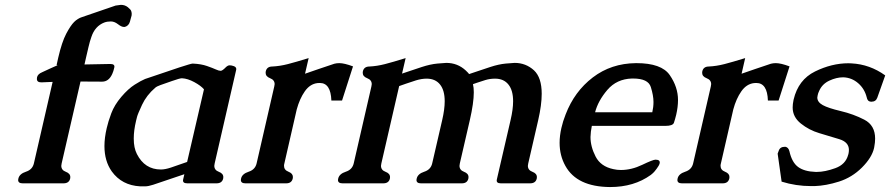

<svg xmlns="http://www.w3.org/2000/svg" viewBox="-20 -735 3616 780"><path d="M329.6 -501.5 323.2 -473.1 428.2 -475.1Q447.8 -475.1 444.3 -460.4Q440.9 -445.3 436 -434.6Q421.9 -403.3 395 -403.3L307.1 -403.8L230.5 -71.3Q229.5 -65.9 229 -61.5Q229 -43.9 247.3 -37.1Q265.6 -30.3 265.6 -15.6Q265.6 -12.7 265.1 -9.8Q260.7 9.8 237.8 9.8H72.3Q53.7 9.8 53.7 -3.9Q53.7 -6.8 54.7 -9.8Q59.1 -28.8 85.4 -37.4Q111.8 -45.9 117.7 -71.3L193.8 -402.3L147.9 -400.4Q129.4 -400.4 129.9 -415Q129.9 -417.5 130.4 -419.9V-420.9Q133.3 -434.1 150.9 -441.4Q161.1 -445.8 182.6 -456.1Q204.1 -466.3 210.9 -468.8Q213.4 -469.7 213.4 -470.2Q213.4 -471.2 210 -471.2L216.8 -501.5Q231.4 -564.5 249 -597.9Q266.6 -631.3 281.2 -645.8Q295.9 -660.2 313 -665.5L449.7 -712.4L471.2 -715.3Q487.3 -715.3 499.3 -705.8Q511.2 -696.3 513.2 -689.7Q515.1 -683.1 515.1 -678.7Q515.1 -675.3 514.6 -671.9Q512.7 -664.1 507.8 -647Q502.9 -629.9 486.8 -625.5H483.4Q473.6 -625.5 459.2 -636.7Q444.8 -647.9 430.2 -647.9Q415.5 -647.9 403.8 -643.6Q365.7 -628.9 351.1 -584.5Q344.7 -566.4 339.8 -545.2Q335 -523.9 329.6 -501.5Z M569.8 22H549.3Q475.1 18.1 434.1 -38.6Q404.3 -80.6 404.3 -141.6Q404.3 -175.3 413.6 -214.8Q419.4 -240.7 432.1 -274.7Q444.8 -308.6 472.9 -341.6Q501 -374.5 526.9 -390.9Q552.7 -407.2 569.3 -414.1Q751 -476.6 761.7 -476.6H764.6Q797.4 -475.1 821 -466.8Q844.7 -458.5 856.9 -452.9Q869.1 -447.3 876.5 -447.3Q883.3 -447.3 897 -461.4Q905.3 -469.7 913.1 -469.7Q920.9 -469.7 930.4 -466.1Q939.9 -462.4 939.9 -454.1Q939.9 -451.7 939 -449.2L852.1 -71.3Q851.1 -65.9 850.6 -61.5Q850.6 -43.9 868.9 -37.1Q887.2 -30.3 887.2 -15.6Q887.2 -12.7 886.7 -9.8Q882.3 9.8 859.4 9.8H740.7Q720.2 9.8 724.1 -6.3L729 -27.3L602.1 15.6Q582.5 22 569.8 22ZM718.3 -417Q710.4 -417 678.5 -405.8Q646.5 -394.5 631.8 -389.4Q617.2 -384.3 610.4 -378.4Q575.2 -348.1 557.1 -309.3Q539.1 -270.5 536.6 -259.8L532.7 -244.1Q523.4 -204.6 523.4 -173.8Q523.4 -172.4 523.4 -170.9Q523.4 -134.3 536.1 -109.4Q567.9 -46.4 633.8 -46.4Q650.4 -46.4 674.1 -54.2Q697.8 -62 740.2 -77.1L808.6 -372.1Q796.4 -386.7 769.3 -401.4Q742.2 -416 719.7 -417Z M1185.5 -290.5 1135.3 -71.3Q1133.8 -65.9 1133.8 -61.5Q1133.8 -44.4 1151.9 -37.4Q1169.9 -30.3 1169.9 -16.1Q1169.9 -13.2 1169.4 -10.3Q1165 9.8 1142.6 9.8H977.1Q958.5 9.8 958.5 -3.9Q958.5 -6.8 959.5 -10.3Q963.9 -28.8 990.2 -37.4Q1016.6 -45.9 1022.5 -71.3L1094.2 -383.8Q1095.2 -388.7 1095.7 -393.1Q1095.7 -410.2 1077.4 -417.2Q1059.1 -424.3 1059.1 -439Q1059.1 -441.9 1059.6 -444.8Q1064 -464.8 1086.4 -464.8Q1117.2 -466.3 1149.4 -474.6Q1181.6 -482.9 1233.9 -499L1219.2 -435.5L1274.4 -454.6Q1315.4 -468.8 1338.4 -476.1Q1347.7 -478.5 1358.4 -478.5Q1378.9 -478.5 1414.1 -465.3L1369.6 -326.7H1326.2Q1323.7 -397.9 1279.3 -397.9Q1274.4 -397.9 1270 -397.5Q1239.3 -394 1218.3 -364Q1197.3 -334 1185.5 -290.5Z M1793 -479.5Q1838.9 -479.5 1872.1 -448.7Q1883.8 -437.5 1885.7 -434.1Q1898.9 -438.5 1918.5 -445.1Q1938 -451.7 1971.9 -462.9Q2005.9 -474.1 2034.9 -476.8Q2064 -479.5 2070.8 -479.5Q2116.2 -479.5 2149.4 -449.2Q2180.7 -419.9 2180.7 -354Q2180.7 -309.1 2166.5 -247.1L2126 -71.3Q2125 -65.9 2124.5 -61.5Q2124.5 -43.9 2142.8 -37.1Q2161.1 -30.3 2161.1 -15.6Q2161.1 -12.7 2160.6 -9.8Q2156.2 9.8 2133.3 9.8H2014.6Q1994.6 9.8 1998.5 -6.3L2054.2 -247.1Q2064.5 -291 2064.5 -323.7Q2064.5 -367.7 2045.9 -391.1Q2026.9 -415.5 1991.2 -415.5Q1970.2 -415.5 1951.4 -409.7Q1932.6 -403.8 1917.5 -398.7Q1902.3 -393.6 1901.4 -393.1Q1904.8 -379.4 1904.8 -359.9Q1904.8 -317.4 1888.7 -247.1L1848.1 -71.3Q1847.2 -65.9 1846.7 -61.5Q1846.7 -43.9 1865 -37.1Q1883.3 -30.3 1883.3 -15.6Q1883.3 -12.7 1882.8 -9.8Q1878.4 9.8 1856 9.8H1690.4Q1671.9 9.8 1671.9 -3.9Q1671.9 -6.8 1672.9 -9.8Q1677.2 -28.8 1703.6 -37.4Q1730 -45.9 1735.8 -71.3L1776.4 -247.1Q1786.6 -291 1786.6 -323.7Q1786.6 -367.7 1768.1 -391.1Q1749 -415.5 1713.4 -415.5Q1692.4 -415.5 1669.7 -408.4Q1647 -401.4 1629.2 -395Q1611.3 -388.7 1601.6 -385.3L1529.3 -71.3Q1528.3 -65.9 1527.8 -61.5Q1527.8 -43.9 1546.1 -37.1Q1564.5 -30.3 1564.5 -15.6Q1564.5 -12.7 1564 -9.8Q1559.6 9.8 1537.1 9.8H1371.6Q1353 9.8 1353 -3.9Q1353 -6.8 1354 -9.8Q1358.4 -28.8 1384.8 -37.4Q1411.1 -45.9 1417 -71.3L1488.8 -383.8Q1489.7 -388.7 1490.2 -393.1Q1490.2 -410.2 1471.9 -417.2Q1453.6 -424.3 1453.6 -439Q1453.6 -441.9 1454.1 -444.8Q1458.5 -464.8 1481 -464.8Q1511.7 -466.3 1543.9 -474.6Q1576.2 -482.9 1627.9 -499L1613.3 -436Q1619.6 -438 1639.6 -444.8Q1659.7 -451.7 1693.8 -462.9Q1728 -474.1 1757.1 -476.8Q1786.1 -479.5 1793 -479.5Z M2565.4 -478.5Q2667.5 -478.5 2700.9 -429.9Q2734.4 -381.3 2734.4 -328.6Q2734.4 -300.8 2727.1 -269Q2722.2 -249 2717.8 -236.3Q2713.4 -223.6 2683.1 -223.6H2384.3Q2379.4 -199.7 2378.9 -178.2Q2378.9 -139.2 2399.7 -98.9Q2420.4 -58.6 2471.7 -47.9Q2486.3 -44.4 2502.4 -44.4Q2545.4 -44.4 2589.1 -65.4Q2632.8 -86.4 2643.1 -86.4Q2653.3 -86.4 2657.5 -82.3Q2661.6 -78.1 2659.7 -70.8Q2657.7 -63 2647.9 -49.8Q2638.2 -36.6 2633.1 -32.2Q2627.9 -27.8 2624 -24.4Q2555.7 24.9 2458.5 24.9Q2323.7 23.9 2276.9 -61Q2253.4 -103 2253.4 -154.8Q2253.4 -183.6 2260.7 -215.3Q2266.6 -241.7 2277.8 -270Q2313.5 -363.3 2388.2 -420.4Q2462.9 -477.5 2563.5 -478.5ZM2629.9 -278.8Q2634.8 -299.8 2634.8 -320.8Q2634.8 -346.7 2624 -381.3Q2613.3 -416 2552.2 -416H2546.9Q2485.4 -414.1 2447.5 -369.9Q2409.7 -325.7 2397.5 -278.8Z M2959 -290.5 2908.7 -71.3Q2907.2 -65.9 2907.2 -61.5Q2907.2 -44.4 2925.3 -37.4Q2943.4 -30.3 2943.4 -16.1Q2943.4 -13.2 2942.9 -10.3Q2938.5 9.8 2916 9.8H2750.5Q2731.9 9.8 2731.9 -3.9Q2731.9 -6.8 2732.9 -10.3Q2737.3 -28.8 2763.7 -37.4Q2790 -45.9 2795.9 -71.3L2867.7 -383.8Q2868.7 -388.7 2869.1 -393.1Q2869.1 -410.2 2850.8 -417.2Q2832.5 -424.3 2832.5 -439Q2832.5 -441.9 2833 -444.8Q2837.4 -464.8 2859.9 -464.8Q2890.6 -466.3 2922.9 -474.6Q2955.1 -482.9 3007.3 -499L2992.7 -435.5L3047.9 -454.6Q3088.9 -468.8 3111.8 -476.1Q3121.1 -478.5 3131.8 -478.5Q3152.3 -478.5 3187.5 -465.3L3143.1 -326.7H3099.6Q3097.2 -397.9 3052.7 -397.9Q3047.9 -397.9 3043.5 -397.5Q3012.7 -394 2991.7 -364Q2970.7 -334 2959 -290.5Z M3520 -321.8H3518.1Q3503.9 -322.8 3501 -339.8Q3492.2 -374.5 3466.3 -397Q3440.4 -419.4 3406.7 -420.9H3404.8Q3378.4 -420.9 3349.4 -407.5Q3320.3 -394 3308.1 -366.2Q3303.2 -356 3301.8 -348.1Q3300.8 -343.3 3300.3 -338.9Q3300.3 -320.3 3322.3 -308.1Q3344.2 -295.9 3395.8 -283.7Q3447.3 -271.5 3491.2 -248.8Q3535.2 -226.1 3535.2 -171.9Q3535.2 -156.2 3531.7 -138.2L3530.8 -133.3Q3522 -94.7 3481.7 -54.4Q3441.4 -14.2 3388.4 2.7Q3335.4 19.5 3289.1 21H3275.4Q3213.4 21 3155.3 2.9L3139.2 -110.8L3143.6 -122.6Q3148.9 -138.7 3168.5 -138.7H3170.9Q3183.1 -136.2 3187 -120.6Q3197.3 -74.7 3222.7 -56.4Q3248 -38.1 3293.5 -36.6H3298.8Q3331.1 -36.6 3373.3 -51.8Q3415.5 -66.9 3425.8 -106.4L3426.8 -109.4Q3428.7 -118.2 3428.7 -126Q3428.7 -157.7 3389.4 -169.7Q3350.1 -181.6 3308.3 -194.1Q3266.6 -206.5 3233.4 -233.2Q3200.2 -259.8 3200.2 -298.3Q3200.2 -312 3203.6 -328.1L3204.1 -330.6Q3223.1 -411.1 3291 -444.6Q3358.9 -478 3426.8 -478Q3433.6 -478 3439.5 -477.5Q3513.7 -473.6 3576.2 -428.7L3543.9 -337.9Q3538.1 -321.8 3520 -321.8Z"/></svg>

Font: Caudex
Style: Bold
Weight: 700
Italic angle: -13°
Version: Version 1.04